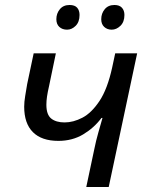

<svg xmlns="http://www.w3.org/2000/svg" viewBox="-20 -750 599 770"><path d="M326 0 358 -151Q365 -186 374.5 -219Q384 -252 391 -277H387Q357 -237 313.5 -211Q270 -185 214 -185Q147 -185 112 -220Q77 -255 77 -322Q77 -341 81 -365Q85 -389 89 -413L115 -536H204L177 -406Q171 -380 168.5 -362.5Q166 -345 166 -330Q166 -290 185.5 -274.5Q205 -259 239 -259Q274 -259 310.5 -278Q347 -297 379 -345Q411 -393 430 -480L442 -536H530L416 0ZM428 -631Q410 -631 398 -642Q386 -653 386 -673Q386 -696 400 -713Q414 -730 439 -730Q459 -730 469 -719Q479 -708 479 -690Q479 -662 463 -646.5Q447 -631 428 -631ZM249 -631Q230 -631 218 -642Q206 -653 206 -673Q206 -696 220 -713Q234 -730 259 -730Q280 -730 289.5 -719Q299 -708 299 -690Q299 -662 283.5 -646.5Q268 -631 249 -631Z"/></svg>

Font: Noto IKEA Latin
Style: Italic
Weight: 400
Italic angle: -12°
Designer: Monotype Design Team
Foundry: Monotype Imaging Inc.
Version: Version 1.0